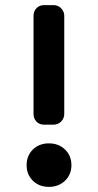

<svg xmlns="http://www.w3.org/2000/svg" viewBox="-20 -720 381 750"><path d="M152 -233Q134 -233 122.5 -245Q111 -257 111 -275V-658Q111 -676 122.5 -688Q134 -700 152 -700H189Q207 -700 219 -687.5Q231 -675 231 -658V-275Q231 -258 219 -245.5Q207 -233 189 -233ZM234 -14Q209 10 171 10Q133 10 108.5 -14Q84 -38 84 -75Q84 -112 108.5 -136Q133 -160 171 -160Q209 -160 234 -136Q259 -112 259 -75Q259 -38 234 -14Z"/></svg>

Font: Solway Medium
Style: Regular
Weight: 500
Designer: Mariya V. Pigoulevskaya
Foundry: The Northern Block Ltd.
Version: Version 1.000;hotconv 1.0.109;makeotfexe 2.5.65596